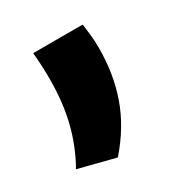

<svg xmlns="http://www.w3.org/2000/svg" viewBox="-82 -217 381 403"><g transform="rotate(-30 108.0 -15.0)"><path d="M169 -153.5Q170.5 -142.5 172.2 -127.2Q174 -112 174 -94.5Q174 -31.5 155.2 22Q136.5 75.5 93.5 125L5 102.5Q28.5 61 40.2 14.5Q52 -32 52 -89.5Q52 -106.5 51.2 -121.8Q50.5 -137 49 -153.5Z"/></g></svg>

Font: Anek Gujarati Medium SemiBold
Style: Regular
Weight: 600
Version: Version 1.003